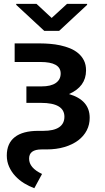

<svg xmlns="http://www.w3.org/2000/svg" viewBox="-20 -773 552 1006"><path d="M15.6 41.9Q15.6 -21.7 57.4 -54.5Q99.1 -87.4 180.8 -87.4H207Q261.7 -87.4 289.6 -106.2Q317.5 -125 317.5 -161.6Q317.1 -234 194.6 -234H118.3V-320.3H197.4Q247.2 -320.3 272.7 -338.4Q298.3 -356.5 297.9 -388.8Q297.2 -448.2 192.1 -448.2H56.8V-545.5H192.1Q215.2 -545.5 242 -543.3Q268.8 -541.2 295.5 -535.5Q322.1 -529.8 346.6 -519.9Q371.1 -509.9 389.9 -494.1Q408.7 -478.3 419.9 -456Q431.1 -433.6 430.8 -403.1Q430.4 -319.2 341.6 -280.2Q449.6 -248.6 449.9 -156.6Q450.3 -120.7 434.7 -90.2Q419 -59.7 389.6 -37.5Q360.1 -15.3 318 -2.7Q275.9 9.9 223 9.9H198.2Q132.1 9.9 132.5 58.2Q132.1 106.5 200.3 138.5L159.8 213.1Q132.1 203.1 106 187Q79.9 170.8 59.8 149.1Q39.8 127.5 27.7 100.5Q15.6 73.5 15.6 41.9ZM171.2 -752.8 250.7 -679 331.3 -752.8H436.4V-747.5L289.8 -611.2H212L65 -747.5V-752.8Z"/></svg>

Font: Inter P Semi Bold
Style: Regular
Weight: 600
Designer: Rasmus Andersson
Foundry: rsms
Version: Version 3.018;git-588b23468